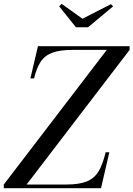

<svg xmlns="http://www.w3.org/2000/svg" viewBox="-70 -994 704 1014"><path d="M-50 0V-19.5L494 -730.5H314Q245.5 -730.5 205.5 -715.2Q165.5 -700 144 -666.8Q122.5 -633.5 110 -580H90.5L130.5 -750H614.5V-730.5L70.5 -19.5H280.5Q348.5 -19.5 388.8 -36Q429 -52.5 451 -89.8Q473 -127 488 -190H507.5L463.5 0ZM331 -850 242.5 -960.5 256 -973.5 365.5 -895 516 -972 527.5 -960.5 395 -850Z"/></svg>

Font: Bodoni Moda 11pt
Style: Italic
Weight: 400
Italic angle: -13°
Version: Version 2.004